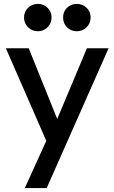

<svg xmlns="http://www.w3.org/2000/svg" viewBox="-20 -743 586 983"><path d="M107 220 217 -22 10 -496H127L273 -134L425 -496H536L219 220ZM174 -583Q144 -583 123.5 -603.5Q103 -624 103 -654Q103 -683 123.5 -703Q144 -723 174 -723Q203 -723 223.5 -703Q244 -683 244 -654Q244 -624 223.5 -603.5Q203 -583 174 -583ZM373 -583Q343 -583 323 -603.5Q303 -624 303 -654Q303 -683 323 -703Q343 -723 373 -723Q403 -723 423.5 -703Q444 -683 444 -654Q444 -624 423.5 -603.5Q403 -583 373 -583Z"/></svg>

Font: Rethink Sans Medium
Style: Regular
Weight: 500
Designer: The Rethink Sans project authors (Hans Thiessen). DM Sans designed by Colophon Foundry.
Foundry: Rethink Communications LLC
Version: Version 1.001